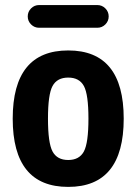

<svg xmlns="http://www.w3.org/2000/svg" viewBox="-20 -730 540 760"><path d="M134.8 -710H365.2Q383.8 -710 397 -696.8Q410.2 -683.6 410.2 -665Q410.2 -646.5 397 -633.3Q383.8 -620.1 365.2 -620.1H134.8Q116.2 -620.1 103 -633.3Q89.8 -646.5 89.8 -665Q89.8 -683.6 103 -696.8Q116.2 -710 134.8 -710ZM188 -130.4Q206.1 -96.7 250 -96.7Q293.9 -96.7 312 -130.4Q330.1 -164.1 330.1 -260.3Q330.1 -356.4 312 -389.6Q293.9 -422.9 250 -422.9Q206.1 -422.9 188 -389.6Q169.9 -356.4 169.9 -260.3Q169.9 -164.1 188 -130.4ZM30.3 -260.3Q30.3 -530.3 250 -530.3Q469.7 -530.3 469.7 -260.3Q469.7 9.8 250 9.8Q30.3 9.8 30.3 -260.3Z"/></svg>

Font: Rounded-X Mgen+ 1m bold
Style: Bold
Weight: 700
Designer: [Source Han Sans]
Ryoko NISHIZUKA  (kana & ideographs); Paul D. Hunt (Latin, Greek & Cyrillic); Wenlong ZHANG  (bopomofo
Version: Version 1.059.20150602